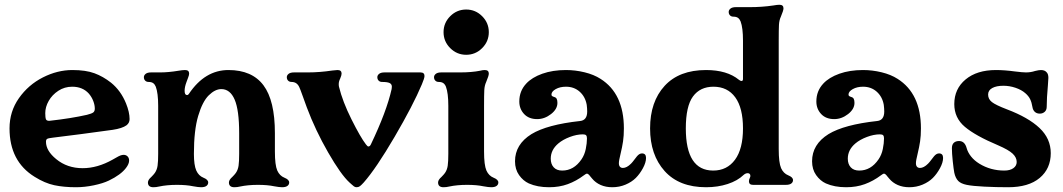

<svg xmlns="http://www.w3.org/2000/svg" viewBox="-20 -776 4461 806"><path d="M125 -34Q20 -99 20 -237Q20 -308 59.5 -364Q99 -420 160 -451Q221 -482 284 -482Q340 -482 376.5 -468.5Q413 -455 446 -429Q487 -396 509 -342Q524 -305 524 -276Q524 -260 511 -250Q493 -237 453 -231Q433 -228 320 -213L201 -198Q183 -196 178 -193Q173 -190 173 -181Q173 -143 216 -108Q262 -70 327 -70Q389 -70 453 -106Q457 -108 468 -114.5Q479 -121 486 -123.5Q493 -126 499 -126Q509 -126 515.5 -119.5Q522 -113 522 -102Q522 -88 509 -71Q487 -42 437 -18Q412 -6 373.5 2Q335 10 299 10Q248 10 208 1.5Q168 -7 125 -34ZM189 -269Q279 -279 345 -294Q365 -299 371.5 -304Q378 -309 378 -320Q378 -335 371.5 -352Q365 -369 353 -383Q327 -412 283 -412Q251 -412 225 -395Q199 -378 184.5 -352.5Q170 -327 170 -301Q170 -282 173 -275Q176 -268 189 -269Z M601 -10Q601 -16 605 -22Q609 -28 615 -33Q625 -43 630 -50Q639 -63 641.5 -80.5Q644 -98 644 -130V-332Q644 -385 634 -412Q630 -422 623 -427Q616 -432 604 -432Q595 -432 589.5 -437.5Q584 -443 584 -452Q584 -460 591.5 -466Q599 -472 614 -472H652Q687 -472 729 -479Q746 -482 757 -482Q774 -482 774 -467Q774 -461 769.5 -449.5Q765 -438 763 -432Q755 -411 755 -395Q755 -377 765 -377Q770 -377 773 -382Q840 -482 939 -482Q1038 -482 1086 -418Q1134 -354 1134 -217V-140Q1134 -83 1144 -60Q1154 -38 1174 -30Q1194 -22 1194 -10Q1194 -1 1186.5 4.5Q1179 10 1164 10Q1153 10 1131 6Q1103 0 1063 0Q1021 0 988 7Q976 10 964 10Q941 10 941 -10Q941 -16 945 -22Q949 -28 955 -33Q965 -43 970 -50Q979 -63 981.5 -80.5Q984 -98 984 -130V-217Q984 -314 965 -358Q946 -402 909 -402Q883 -402 856.5 -376Q830 -350 812 -289.5Q794 -229 794 -130Q794 -83 804 -60Q814 -38 834 -30Q854 -22 854 -10Q854 -1 846.5 4.5Q839 10 824 10Q813 10 791 6Q763 0 723 0Q681 0 648 7Q636 10 624 10Q601 10 601 -10Z M1447 -10Q1411 -43 1357.5 -136Q1304 -229 1268 -325L1251 -372Q1240 -403 1236 -411Q1226 -432 1204 -432Q1195 -432 1189.5 -437.5Q1184 -443 1184 -452Q1184 -460 1191.5 -466Q1199 -472 1214 -472H1272Q1322 -472 1375 -480L1397 -482Q1414 -482 1414 -467Q1414 -460 1408 -446Q1402 -434 1402 -423Q1402 -416 1403 -412Q1418 -350 1455.5 -275Q1493 -200 1516 -170Q1523 -161 1526 -161Q1533 -161 1537 -170Q1603 -308 1624 -402Q1625 -406 1625 -412Q1625 -423 1615.5 -427.5Q1606 -432 1584 -432Q1575 -432 1569.5 -437.5Q1564 -443 1564 -452Q1564 -460 1571.5 -466Q1579 -472 1594 -472H1745Q1762 -472 1762 -457Q1762 -448 1751 -422Q1714 -334 1636.5 -201.5Q1559 -69 1507 -10Q1497 1 1491 5.5Q1485 10 1477 10Q1471 10 1466 6.5Q1461 3 1456.5 -1.5Q1452 -6 1447 -10Z M1819 -10Q1819 -16 1823 -22Q1827 -28 1833 -33Q1843 -43 1848 -50Q1857 -63 1859.5 -80.5Q1862 -98 1862 -130V-332Q1862 -385 1852 -412Q1848 -422 1841 -427Q1834 -432 1822 -432Q1813 -432 1807.5 -437.5Q1802 -443 1802 -452Q1802 -460 1809.5 -466Q1817 -472 1832 -472H1910Q1960 -472 1995 -479Q2006 -482 2015 -482Q2032 -482 2032 -467Q2032 -458 2021 -432Q2014 -417 2013 -397.5Q2012 -378 2012 -332V-140Q2012 -83 2022 -60Q2032 -38 2052 -30Q2072 -22 2072 -10Q2072 -1 2064.5 4.5Q2057 10 2042 10Q2031 10 2009 6Q1981 0 1941 0Q1899 0 1866 7Q1854 10 1842 10Q1819 10 1819 -10ZM1937 -736Q1976 -736 2004 -708Q2032 -680 2032 -641Q2032 -602 2004 -574Q1976 -546 1937 -546Q1898 -546 1870 -574Q1842 -602 1842 -641Q1842 -680 1870 -708Q1898 -736 1937 -736Z M2200 -6Q2176 -17 2159 -41Q2142 -65 2142 -99Q2142 -170 2211 -213Q2277 -253 2415 -268Q2445 -271 2445 -308Q2445 -320 2443 -336Q2437 -370 2413.5 -391Q2390 -412 2356 -412Q2331 -412 2313 -402Q2295 -392 2295 -379Q2295 -375 2297.5 -373Q2300 -371 2306 -369Q2314 -367 2317 -361Q2320 -355 2320 -344Q2320 -318 2293 -297Q2266 -276 2235 -276Q2200 -276 2180 -297.5Q2160 -319 2160 -350Q2160 -394 2189 -425Q2213 -451 2256.5 -466.5Q2300 -482 2356 -482Q2395 -482 2434 -472.5Q2473 -463 2501 -445Q2599 -383 2599 -237Q2599 -206 2595.5 -182.5Q2592 -159 2585 -130Q2578 -102 2578 -91Q2578 -81 2582.5 -76Q2587 -71 2595 -71Q2611 -71 2629 -89Q2635 -95 2642 -104.5Q2649 -114 2654 -120Q2664 -132 2675 -132Q2692 -132 2692 -113Q2692 -94 2679 -70Q2666 -46 2649 -29Q2632 -12 2606 -1Q2580 10 2550 10Q2523 10 2501.5 0.5Q2480 -9 2466 -26Q2462 -30 2458 -35.5Q2454 -41 2450.5 -44Q2447 -47 2444 -47Q2440 -47 2431 -40Q2399 -16 2363.5 -3Q2328 10 2285 10Q2236 10 2200 -6ZM2340 -60Q2389 -60 2421 -107Q2434 -126 2439 -150.5Q2444 -175 2444 -195Q2444 -204 2440.5 -208Q2437 -212 2427 -212Q2401 -212 2372 -201Q2343 -190 2324 -174Q2292 -147 2292 -110Q2292 -87 2304.5 -73.5Q2317 -60 2340 -60Z M2709 -237Q2709 -349 2770 -415.5Q2831 -482 2944 -482Q3032 -482 3082 -441Q3088 -436 3093 -436Q3099 -436 3099 -445V-606Q3099 -659 3089 -686Q3085 -696 3078 -701Q3071 -706 3059 -706Q3050 -706 3044.5 -711.5Q3039 -717 3039 -726Q3039 -734 3046.5 -740Q3054 -746 3069 -746H3127Q3179 -746 3226 -753Q3243 -756 3252 -756Q3269 -756 3269 -741Q3269 -732 3258 -706Q3251 -691 3250 -671.5Q3249 -652 3249 -606V-150Q3249 -93 3259 -70Q3269 -48 3289 -40Q3309 -32 3309 -20Q3309 -11 3301.5 -5.5Q3294 0 3279 0H3141Q3124 0 3124 -15Q3124 -22 3128 -30Q3130 -33 3130 -38Q3130 -43 3127 -46Q3124 -49 3119 -49Q3110 -49 3102 -42Q3076 -17 3034.5 -3.5Q2993 10 2944 10Q2831 10 2770 -58Q2709 -126 2709 -237ZM2974 -60Q3032 -60 3065.5 -105.5Q3099 -151 3099 -237Q3099 -323 3066.5 -367.5Q3034 -412 2975 -412Q2919 -412 2889 -371Q2859 -330 2859 -237Q2859 -60 2974 -60Z M3447 -6Q3423 -17 3406 -41Q3389 -65 3389 -99Q3389 -170 3458 -213Q3524 -253 3662 -268Q3692 -271 3692 -308Q3692 -320 3690 -336Q3684 -370 3660.5 -391Q3637 -412 3603 -412Q3578 -412 3560 -402Q3542 -392 3542 -379Q3542 -375 3544.5 -373Q3547 -371 3553 -369Q3561 -367 3564 -361Q3567 -355 3567 -344Q3567 -318 3540 -297Q3513 -276 3482 -276Q3447 -276 3427 -297.5Q3407 -319 3407 -350Q3407 -394 3436 -425Q3460 -451 3503.5 -466.5Q3547 -482 3603 -482Q3642 -482 3681 -472.5Q3720 -463 3748 -445Q3846 -383 3846 -237Q3846 -206 3842.5 -182.5Q3839 -159 3832 -130Q3825 -102 3825 -91Q3825 -81 3829.5 -76Q3834 -71 3842 -71Q3858 -71 3876 -89Q3882 -95 3889 -104.5Q3896 -114 3901 -120Q3911 -132 3922 -132Q3939 -132 3939 -113Q3939 -94 3926 -70Q3913 -46 3896 -29Q3879 -12 3853 -1Q3827 10 3797 10Q3770 10 3748.5 0.5Q3727 -9 3713 -26Q3709 -30 3705 -35.5Q3701 -41 3697.5 -44Q3694 -47 3691 -47Q3687 -47 3678 -40Q3646 -16 3610.5 -3Q3575 10 3532 10Q3483 10 3447 -6ZM3587 -60Q3636 -60 3668 -107Q3681 -126 3686 -150.5Q3691 -175 3691 -195Q3691 -204 3687.5 -208Q3684 -212 3674 -212Q3648 -212 3619 -201Q3590 -190 3571 -174Q3539 -147 3539 -110Q3539 -87 3551.5 -73.5Q3564 -60 3587 -60Z M4038 0Q4014 -5 4003 -16Q3991 -28 3986 -51Q3983 -67 3979.5 -100Q3976 -133 3976 -154Q3976 -169 3984 -176.5Q3992 -184 4006 -184Q4030 -184 4038 -154Q4043 -136 4056.5 -119Q4070 -102 4091 -89Q4138 -60 4196 -60Q4220 -60 4234 -70Q4248 -80 4248 -96Q4248 -115 4231 -131Q4214 -147 4170 -166Q4075 -206 4030.5 -243.5Q3986 -281 3986 -339Q3986 -403 4033.5 -442.5Q4081 -482 4161 -482Q4197 -482 4241 -476Q4273 -472 4287 -472Q4307 -472 4325 -478Q4341 -482 4350 -482Q4367 -482 4375 -471Q4381 -464 4381 -449Q4381 -442 4379 -418Q4374 -363 4374 -328Q4374 -314 4365.5 -306.5Q4357 -299 4345 -299Q4332 -299 4324 -306.5Q4316 -314 4314 -327Q4311 -346 4304.5 -359.5Q4298 -373 4284 -385Q4268 -399 4243 -407.5Q4218 -416 4192 -416Q4163 -416 4145.5 -406.5Q4128 -397 4128 -379Q4128 -360 4144 -347.5Q4160 -335 4207 -317Q4297 -283 4344 -238.5Q4391 -194 4391 -133Q4391 -68 4344.5 -29Q4298 10 4212 10Q4162 10 4112 7.5Q4062 5 4038 0Z"/></svg>

Font: Raigarh
Style: Bold
Weight: 700
Designer: jaikishan Patel
Foundry: MagicType
Version: Version 1.000